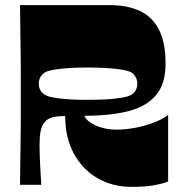

<svg xmlns="http://www.w3.org/2000/svg" viewBox="-20 -720 711 748"><path d="M58 0Q59 -72 59.5 -118Q60 -164 60.5 -194.5Q61 -225 61 -247.5Q61 -270 61 -293.5Q61 -317 61 -350Q61 -383 61 -406.5Q61 -430 61 -452.5Q61 -475 60.5 -505.5Q60 -536 59.5 -582Q59 -628 58 -700H408Q475 -700 523.5 -678Q572 -656 598.5 -606Q625 -556 625 -472Q625 -394 588.5 -350Q552 -306 482 -287.5Q412 -269 309 -269Q312 -259 323 -249.5Q334 -240 351 -232Q368 -224 389 -219.5Q410 -215 433 -215Q470 -215 508.5 -222.5Q547 -230 580.5 -243Q614 -256 635 -272V-13Q616 -5 581.5 1.5Q547 8 492 8Q419 8 360.5 -25.5Q302 -59 268 -121Q234 -183 234 -268Q215 -268 200 -266Q185 -264 173.5 -259Q162 -254 154 -244Q142 -230 138 -207.5Q134 -185 134 -152Q134 -135 135 -106Q136 -77 138 -47.5Q140 -18 141 0ZM318 -331Q382 -331 421 -335Q460 -339 479 -345Q493 -350 500.5 -357.5Q508 -365 511.5 -374.5Q515 -384 515 -394Q515 -404 511.5 -413.5Q508 -423 500.5 -431Q493 -439 479 -443Q467 -447 445.5 -450Q424 -453 392.5 -455Q361 -457 318 -457Q280 -457 250.5 -455Q221 -453 200.5 -450Q180 -447 167 -443Q154 -439 146 -431Q138 -423 134.5 -413.5Q131 -404 131 -394Q131 -384 134.5 -374.5Q138 -365 146 -357.5Q154 -350 167 -345Q180 -341 200.5 -338Q221 -335 250.5 -333Q280 -331 318 -331Z"/></svg>

Font: Ojuju ExtraBold
Style: Regular
Weight: 800
Designer: Chisaokwu Joboson, Mirko Velimirovic
Foundry: Udi Foundry
Version: Version 1.000